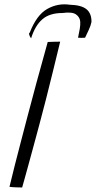

<svg xmlns="http://www.w3.org/2000/svg" viewBox="-20 -849 435 871"><path d="M80.5 1.5Q72 1.5 52 0.8Q32 0 23 -1.5Q32 -40 46.5 -96.8Q61 -153.5 76.5 -213Q92 -272.5 104.5 -320Q121.5 -385.5 145 -472Q168.5 -558.5 196.5 -658.5Q203.5 -659 222.2 -659.5Q241 -660 253 -660Q237 -593.5 220.2 -525.5Q203.5 -457.5 188 -396.5Q172.5 -335.5 160 -289.5Q155 -270.5 146.2 -238Q137.5 -205.5 127.2 -167.8Q117 -130 107.2 -94.5Q97.5 -59 90.2 -33Q83 -7 80.5 1.5ZM121 -675Q114.5 -684 112.5 -691.5Q110.5 -699 115 -701Q146 -781 194 -808.2Q242 -835.5 297 -827.5Q349.5 -826 372.5 -807Q395.5 -788 395 -749.5Q392 -733.5 383 -714.2Q374 -695 366 -678Q356.5 -677 349.5 -677.2Q342.5 -677.5 334 -678Q338.5 -699 341.8 -717.8Q345 -736.5 344 -751Q342 -772 324.2 -784Q306.5 -796 263.5 -790Q204.5 -790 171.8 -761.2Q139 -732.5 121 -675Z"/></svg>

Font: Grandstander ExtraLight
Style: Italic
Weight: 200
Italic angle: -15°
Designer: Tyler Finck
Foundry: Etcetera Type Co
Version: Version 1.200; ttfautohint (v1.8.3)